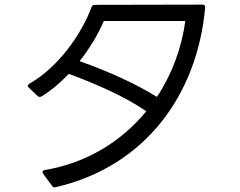

<svg xmlns="http://www.w3.org/2000/svg" viewBox="-20 -774 1040 832"><path d="M206 32C210 37 215 39 222 37C610 -53 835 -364 869 -741C870 -749 866 -754 858 -754C705 -754 536 -753 391 -753C384 -753 380 -750 377 -744C334 -628 235 -484 107 -411C99 -406 98 -400 105 -394L143 -358C148 -353 154 -353 160 -356C201 -381 241 -415 278 -454C413 -404 524 -353 614 -292C508 -163 358 -68 173 -37C164 -35 162 -29 167 -21ZM783 -683C767 -565 725 -452 660 -354C570 -410 457 -462 325 -509C370 -566 406 -627 430 -683Z"/></svg>

Font: LINE Seed JP_OTF Regular
Style: Regular
Weight: 400
Designer: LY Corporation & Fontrix & Fontworks
Version: Version 1.002